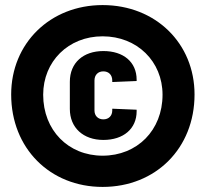

<svg xmlns="http://www.w3.org/2000/svg" viewBox="-20 -728 810 756"><path d="M384 8C593 8 746 -144 746 -356C746 -557 593 -708 384 -708C177 -708 24 -557 24 -356C24 -144 177 8 384 8ZM384 -115C249 -115 150 -215 150 -355C150 -486 249 -585 384 -585C520 -585 620 -486 620 -355C620 -215 520 -115 384 -115ZM387 -177C466 -177 518 -221 518 -290V-296L422 -300V-293C422 -272 408 -258 387 -258C366 -258 352 -272 352 -293V-411C352 -433 366 -447 387 -447C408 -447 422 -433 422 -411V-405L518 -409V-414C518 -484 466 -527 387 -527C308 -527 255 -481 255 -406V-299C255 -225 308 -177 387 -177Z"/></svg>

Font: Arthouse Owned Black
Style: Regular
Weight: 900
Designer: Jeremy Tribby
Foundry: Tribby Type
Version: Version 1.000;PS 001.000;hotconv 1.0.88;makeotf.lib2.5.64775